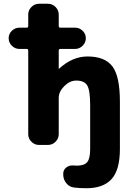

<svg xmlns="http://www.w3.org/2000/svg" viewBox="-20 -770 718 1020"><path d="M83 -510Q60 -510 43 -527Q26 -544 26 -567Q26 -590 43 -606.5Q60 -623 83 -623H122Q130 -623 130 -632V-693Q130 -716 147 -733Q164 -750 187 -750H235Q258 -750 275 -733Q292 -716 292 -693V-632Q292 -623 300 -623H379Q402 -623 419 -606.5Q436 -590 436 -567Q436 -544 419 -527Q402 -510 379 -510H300Q292 -510 292 -501V-406Q292 -405 293 -405Q294 -405 295 -406Q365 -470 445 -470Q537 -470 577 -417.5Q617 -365 617 -230V22Q617 132 573 181Q529 230 439 230Q401 230 372 226Q348 223 332 203Q316 183 316 158V152Q316 132 332.5 119.5Q349 107 371 109Q377 110 389 110Q428 110 443.5 91Q459 72 459 22V-210Q459 -290 443.5 -316Q428 -342 385 -342Q351 -342 321.5 -312.5Q292 -283 292 -250V-57Q292 -34 275 -17Q258 0 235 0H187Q164 0 147 -17Q130 -34 130 -57V-501Q130 -510 122 -510Z"/></svg>

Font: Rounded Mplus 1c ExtraBold
Style: Regular
Weight: 800
Version: Version 1.059.20150529